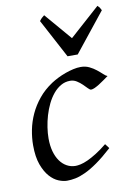

<svg xmlns="http://www.w3.org/2000/svg" viewBox="-83 -760 588 835"><g transform="rotate(-10 211.0 -343.0)"><path d="M397 -397.9Q386.7 -390.6 375.2 -382.3Q363.8 -374 353 -367.4Q342.3 -360.8 332.8 -356.4Q323.2 -352.1 316.9 -352.1Q311.5 -352.1 303.7 -360.4Q295.9 -368.7 285.4 -378.9Q274.9 -389.2 261.7 -397.5Q248.5 -405.8 232.9 -405.8Q210.4 -405.8 191.9 -395Q173.3 -384.3 158.2 -366.2Q143.1 -348.1 131.6 -324.5Q120.1 -300.8 112.5 -275.1Q105 -249.5 101.1 -223.6Q97.2 -197.8 97.2 -174.8Q97.2 -143.1 104.2 -117.7Q111.3 -92.3 124 -74.5Q136.7 -56.6 154.3 -46.9Q171.9 -37.1 192.9 -37.1Q201.7 -37.1 215.3 -40Q229 -43 246.8 -51Q264.6 -59.1 286.6 -72.8Q308.6 -86.4 335 -107.9Q338.9 -102.5 343.3 -97.2Q347.7 -91.8 350.1 -87.9Q312 -53.2 281.7 -32Q251.5 -10.7 226.8 0.7Q202.1 12.2 182.4 16.1Q162.6 20 145 20Q128.4 20 107.9 11.7Q87.4 3.4 69.1 -17.1Q50.8 -37.6 38.3 -71.8Q25.9 -106 25.9 -157.2Q25.9 -189.9 32.7 -224.9Q39.6 -259.8 54.9 -293.2Q70.3 -326.7 95 -356.9Q119.6 -387.2 155.8 -411.1Q169.4 -419.9 186 -428.2Q202.6 -436.5 220.5 -442.9Q238.3 -449.2 255.6 -453.1Q272.9 -457 288.1 -457Q309.6 -457 326.4 -448.7Q343.3 -440.4 356.4 -429.9Q369.6 -419.4 379.6 -409.9Q389.6 -400.4 397 -397.9ZM285.6 -512.7H240.7L149.4 -684.1Q156.2 -693.4 160.2 -696.8Q164.1 -700.2 171.4 -706.1L273.4 -586.9L406.7 -706.1Q412.6 -700.7 415.3 -697Q418 -693.4 422.4 -684.1Z"/></g></svg>

Font: Gentium Plus Phon
Style: Italic
Weight: 400
Italic angle: -8°
Designer: J. Victor Gaultney, Annie Olsen, Iska Routamaa, Becca Hirsbrunner
Foundry: SIL International
Version: Version 5.000